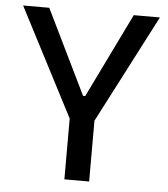

<svg xmlns="http://www.w3.org/2000/svg" viewBox="-51 -739 688 785"><g transform="rotate(5 293.0 -346.5)"><path d="M242.2 0V-249.5L12.2 -693.4H119.6L288.6 -346.7H297.4L466.3 -693.4H573.7L343.8 -249.5V0Z"/></g></svg>

Font: Cascadia Code NF
Style: Regular
Weight: 400
Monospace: yes
Designer: Aaron Bell
Foundry: Saja Typeworks
Version: Version 2404.023; ttfautohint (v1.8.4)